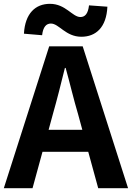

<svg xmlns="http://www.w3.org/2000/svg" viewBox="-24 -983 689 1003"><path d="M401 -791C477 -791 532 -840 537 -948L441 -955C436 -911 420 -894 396 -894C354 -894 319 -963 237 -963C161 -963 107 -913 101 -807L196 -799C201 -843 218 -860 242 -860C284 -860 319 -791 401 -791ZM-4 0H146L198 -190H437L489 0H645L408 -741H233ZM230 -305 252 -386C274 -463 295 -547 315 -628H319C341 -549 361 -463 384 -386L406 -305Z"/></svg>

Font: Noto Sans TC
Style: Bold
Weight: 700
Designer: Ryoko NISHIZUKA 西塚涼子 (kana, bopomofo & ideographs); Paul D. Hunt (Latin, Greek & Cyrillic); Sandoll Communications 산돌커뮤니
Foundry: Adobe
Version: Version 2.004;hotconv 1.0.118;makeotfexe 2.5.65603